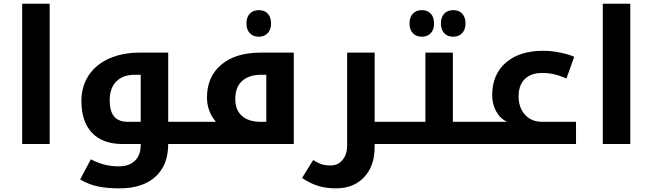

<svg xmlns="http://www.w3.org/2000/svg" viewBox="-20 -780 3534 1040"><path d="M100.1 -759.8H249V0H100.1Z M1016.1 -120.1Q1021 -120.1 1021 -116.2V-4.9Q1021 0 1016.1 0H891.1Q891.1 114.3 822 177.2Q752.9 240.2 627 240.2Q559.1 240.2 509.5 229.7Q460 219.2 414.1 191.9L472.2 83Q512.7 104 548.8 112.5Q585 121.1 624 121.1Q680.7 121.1 711.4 90.1Q742.2 59.1 742.2 4.9V0H643.1Q536.1 0 478.5 -60.5Q420.9 -121.1 420.9 -232.9Q420.9 -312 460.4 -371.8Q500 -431.6 572.3 -463.4Q644.5 -495.1 739.3 -495.1H891.1V-120.1ZM742.2 -120.1V-375H710Q646 -375 610.1 -338.9Q574.2 -302.7 574.2 -236.8Q574.2 -176.8 598.6 -148.4Q623 -120.1 673.3 -120.1Z M1422.4 -120.1V-375H1396Q1328.6 -375 1291.5 -341.6Q1254.4 -308.1 1254.4 -244.1Q1254.4 -184.6 1290.3 -152.3Q1326.2 -120.1 1394 -120.1ZM1149.4 -120.1Q1101.1 -177.2 1101.1 -252Q1101.1 -363.8 1178.2 -429.4Q1255.4 -495.1 1393.1 -495.1H1571.3V0H1006.3Q1001.5 0 1001.5 -4.9V-116.2Q1001.5 -120.1 1006.3 -120.1ZM1382.3 -581.1Q1351.1 -581.1 1333 -600.3Q1314.9 -619.6 1314.9 -652.8Q1314.9 -686.5 1332.8 -705.8Q1350.6 -725.1 1382.3 -725.1Q1412.6 -725.1 1430.4 -706.1Q1448.2 -687 1448.2 -652.8Q1448.2 -619.6 1429.9 -600.3Q1411.6 -581.1 1382.3 -581.1Z M2139.2 -120.1Q2144 -120.1 2144 -116.2V-4.9Q2144 0 2139.2 0H2009.3V16.1Q2009.3 119.1 1952.4 179.7Q1895.5 240.2 1800.3 240.2Q1749 240.2 1706.3 228Q1663.6 215.8 1616.2 184.1L1676.3 86.9Q1702.6 103.5 1722.9 109.9Q1743.2 116.2 1771.5 116.2Q1811.5 116.2 1835.9 85.7Q1860.4 55.2 1860.4 8.8V-495.1H2009.3V-120.1Z M2129.4 0Q2124.5 0 2124.5 -4.9V-116.2Q2124.5 -120.1 2129.4 -120.1H2284.2V-495.1H2433.1V-120.1H2583.5Q2588.4 -120.1 2588.4 -116.2V-4.9Q2588.4 0 2583.5 0ZM2265.1 -581.1Q2234.4 -581.1 2216.3 -600.3Q2198.2 -619.6 2198.2 -652.8Q2198.2 -686.5 2216.1 -705.8Q2233.9 -725.1 2265.1 -725.1Q2295.9 -725.1 2313.5 -706.1Q2331.1 -687 2331.1 -652.8Q2331.1 -618.7 2313 -599.9Q2294.9 -581.1 2265.1 -581.1ZM2435.1 -581.1Q2404.3 -581.1 2386.2 -600.3Q2368.2 -619.6 2368.2 -652.8Q2368.2 -686.5 2386 -705.8Q2403.8 -725.1 2435.1 -725.1Q2466.3 -725.1 2483.9 -705.8Q2501.5 -686.5 2501.5 -652.8Q2501.5 -619.6 2483.2 -600.3Q2464.8 -581.1 2435.1 -581.1Z M2573.2 0Q2568.4 0 2568.4 -4.9V-116.2Q2568.4 -120.1 2573.2 -120.1H2727.1Q2689.9 -136.7 2668 -176.3Q2646 -215.8 2646 -264.2Q2646 -376.5 2720 -440.7Q2793.9 -504.9 2922.4 -504.9Q2966.3 -504.9 3014.4 -495.1Q3062.5 -485.4 3090.3 -472.2L3048.3 -355Q3009.8 -371.6 2979.5 -378.2Q2949.2 -384.8 2918 -384.8Q2856.4 -384.8 2822.8 -352.1Q2789.1 -319.3 2789.1 -257.8Q2789.1 -197.3 2823.7 -158.7Q2858.4 -120.1 2917 -120.1H3100.1V0Z M3245.1 -759.8H3394V0H3245.1Z"/></svg>

Font: Droid Arabic Kufi
Style: Bold
Weight: 700
Designer: Pascal Zoghbi
Foundry: Irfont.ir
Version: Version 1.00 February 28, 2013, initial release